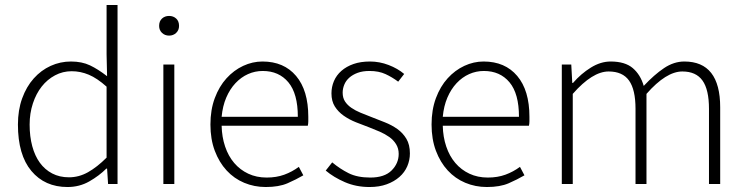

<svg xmlns="http://www.w3.org/2000/svg" viewBox="-20 -739 2996 771"><path d="M251 12Q160 12 106 -52.5Q52 -117 52 -239Q52 -297 69 -344Q86 -391 115.5 -424Q145 -457 183.5 -474.5Q222 -492 265 -492Q309 -492 341.5 -476.5Q374 -461 410 -433L408 -521V-719H452V0H414L410 -62H407Q378 -33 338.5 -10.5Q299 12 251 12ZM257 -27Q297 -27 333.5 -47.5Q370 -68 408 -106V-391Q370 -425 336.5 -439Q303 -453 268 -453Q232 -453 201 -436.5Q170 -420 147.5 -391.5Q125 -363 112 -323.5Q99 -284 99 -239Q99 -191 109.5 -152Q120 -113 140 -85.5Q160 -58 189.5 -42.5Q219 -27 257 -27Z M636 0V-480H680V0ZM659 -596Q642 -596 630.5 -607Q619 -618 619 -635Q619 -654 630.5 -664.5Q642 -675 659 -675Q676 -675 687.5 -664.5Q699 -654 699 -635Q699 -618 687.5 -607Q676 -596 659 -596Z M1047 12Q1001 12 960.5 -5Q920 -22 890 -54.5Q860 -87 842.5 -133.5Q825 -180 825 -239Q825 -298 842.5 -345Q860 -392 889.5 -424.5Q919 -457 956.5 -474.5Q994 -492 1034 -492Q1120 -492 1169 -434Q1218 -376 1218 -270Q1218 -261 1218 -252Q1218 -243 1216 -234H870Q871 -189 884 -150.5Q897 -112 920.5 -84.5Q944 -57 977 -41.5Q1010 -26 1051 -26Q1090 -26 1121.5 -37.5Q1153 -49 1180 -69L1198 -35Q1169 -18 1134.5 -3Q1100 12 1047 12ZM870 -270H1176Q1176 -363 1138 -408.5Q1100 -454 1035 -454Q1004 -454 976 -441.5Q948 -429 925.5 -405Q903 -381 888.5 -347Q874 -313 870 -270Z M1464 12Q1410 12 1365 -7.5Q1320 -27 1288 -54L1314 -87Q1345 -61 1380 -43.5Q1415 -26 1467 -26Q1524 -26 1552.5 -54.5Q1581 -83 1581 -121Q1581 -143 1570.5 -160Q1560 -177 1543 -189Q1526 -201 1505.5 -210Q1485 -219 1464 -227Q1437 -237 1409.5 -248Q1382 -259 1360 -274.5Q1338 -290 1324.5 -311.5Q1311 -333 1311 -364Q1311 -390 1321 -413.5Q1331 -437 1351 -454.5Q1371 -472 1399.5 -482Q1428 -492 1466 -492Q1504 -492 1540.5 -478Q1577 -464 1603 -442L1579 -411Q1555 -429 1528 -441.5Q1501 -454 1464 -454Q1436 -454 1416 -446.5Q1396 -439 1382.5 -427Q1369 -415 1362.5 -399Q1356 -383 1356 -367Q1356 -346 1365.5 -331.5Q1375 -317 1391 -306Q1407 -295 1427.5 -286.5Q1448 -278 1469 -270Q1497 -259 1525 -248Q1553 -237 1575.5 -221Q1598 -205 1612 -181.5Q1626 -158 1626 -123Q1626 -96 1615.5 -71.5Q1605 -47 1584 -28.5Q1563 -10 1533 1Q1503 12 1464 12Z M1935 12Q1889 12 1848.5 -5Q1808 -22 1778 -54.5Q1748 -87 1730.5 -133.5Q1713 -180 1713 -239Q1713 -298 1730.5 -345Q1748 -392 1777.5 -424.5Q1807 -457 1844.5 -474.5Q1882 -492 1922 -492Q2008 -492 2057 -434Q2106 -376 2106 -270Q2106 -261 2106 -252Q2106 -243 2104 -234H1758Q1759 -189 1772 -150.5Q1785 -112 1808.5 -84.5Q1832 -57 1865 -41.5Q1898 -26 1939 -26Q1978 -26 2009.5 -37.5Q2041 -49 2068 -69L2086 -35Q2057 -18 2022.5 -3Q1988 12 1935 12ZM1758 -270H2064Q2064 -363 2026 -408.5Q1988 -454 1923 -454Q1892 -454 1864 -441.5Q1836 -429 1813.5 -405Q1791 -381 1776.5 -347Q1762 -313 1758 -270Z M2236 0V-480H2274L2278 -406H2281Q2313 -443 2352.5 -467.5Q2392 -492 2432 -492Q2490 -492 2521 -465.5Q2552 -439 2565 -394Q2607 -439 2646.5 -465.5Q2686 -492 2728 -492Q2872 -492 2872 -308V0H2827V-302Q2827 -379 2801 -415.5Q2775 -452 2720 -452Q2655 -452 2576 -362V0H2532V-302Q2532 -379 2506 -415.5Q2480 -452 2424 -452Q2359 -452 2280 -362V0Z"/></svg>

Font: CV Source Sans Light
Style: Regular
Weight: 300
Designer: Paul D. Hunt
Foundry: Adobe Systems Incorporated
Version: Version 3.001